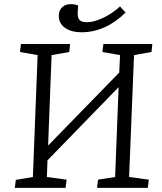

<svg xmlns="http://www.w3.org/2000/svg" viewBox="-20 -914 788 934"><path d="M557 -490 211 -134 208 -53 304 -40 299 0H52L57 -39L140 -53L163 -646L77 -661L82 -700H321L317 -661L231 -646L214 -206L560 -561L564 -646L478 -661L483 -700H721L717 -661L632 -646L608 -53L704 -40L699 0H452L457 -40L540 -53ZM376 -757Q327 -757 296.5 -778.5Q266 -800 266 -837Q266 -863 282 -878.5Q298 -894 325 -894Q340 -894 360 -888L358 -853Q357 -826 367.5 -816Q378 -806 403 -806Q427 -806 456 -816.5Q485 -827 513.5 -844.5Q542 -862 564 -883Q564 -882 573 -872Q582 -862 591 -853Q493 -757 376 -757Z"/></svg>

Font: Literata 12pt Light
Style: Italic
Weight: 300
Italic angle: -2°
Designer: Latin by Veronika Burian and Jose Scaglione. Greek by Irene Vlachou. Cyrillic by Vera Evstafieva
Foundry: TypeTogether
Version: Version 3.002